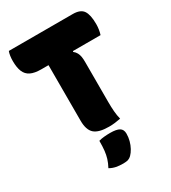

<svg xmlns="http://www.w3.org/2000/svg" viewBox="-224 -814 1048 1176"><g transform="rotate(-30 300.0 -226.0)"><path d="M31 -700H483Q537 -700 557 -670.5Q577 -641 577 -575Q577 -556 574 -537Q571 -518 566 -503H147Q100 -503 72.5 -516.5Q45 -530 33 -559Q21 -588 21 -634Q21 -653 23.5 -670Q26 -687 31 -700ZM414 0Q394 4 374 6.5Q354 9 331 9Q259 9 228.5 -18Q198 -45 198 -110Q198 -164 198 -218Q198 -272 198 -327Q198 -382 198 -437Q198 -492 198 -547H390L369 -498Q383 -487 390 -473.5Q397 -460 399.5 -444.5Q402 -429 402 -408Q402 -361 402 -313.5Q402 -266 402 -219Q402 -172 402 -125Q402 -89 404.5 -58Q407 -27 414 0ZM236 54Q253 49 274.5 47Q296 45 317 45Q361 45 381.5 57Q402 69 402 99Q402 124 395.5 148.5Q389 173 377.5 194Q366 215 352 229Q342 239 329.5 243.5Q317 248 294 248Q266 248 243.5 243.5Q221 239 200 227Q215 199 222.5 174.5Q230 150 233 122Q236 94 236 54Z"/></g></svg>

Font: Recursive Casual Black
Style: Regular
Weight: 900
Version: Version 1.047